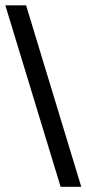

<svg xmlns="http://www.w3.org/2000/svg" viewBox="-33 -663 329 731"><path d="M197.8 48.3 -12.7 -642.6H66.4L276.4 48.3Z"/></svg>

Font: Kameron SemiBold
Style: Regular
Weight: 600
Designer: Vernon Adams
Foundry: Vernon Adams
Version: Version 1.100